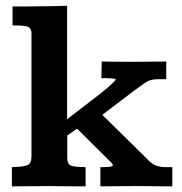

<svg xmlns="http://www.w3.org/2000/svg" viewBox="-20 -659 644 679"><path d="M22 0V-67.9Q63.5 -68.8 77.4 -75.2Q91.3 -81.5 91.3 -105Q91.3 -105.5 91.3 -129.4Q91.3 -153.3 91.3 -192.1Q91.3 -231 91.3 -277.1Q91.3 -323.2 91.3 -369.6Q91.3 -416 91.3 -454.6Q91.3 -493.2 91.3 -516.6Q91.3 -540 91.3 -540Q91.3 -562.5 73.7 -565.9Q56.2 -569.3 24.4 -569.3V-636.2Q30.3 -636.2 44.2 -636.2Q58.1 -636.2 74.2 -636.2Q90.3 -636.2 102.8 -636.5Q115.2 -636.7 117.7 -636.7Q144.5 -636.7 167.7 -637.2Q190.9 -637.7 217.3 -638.7V-237.3L332 -325.7Q355.5 -343.8 372.3 -359.4Q389.2 -375 389.2 -377.9Q389.2 -380.4 380.1 -381.3Q371.1 -382.3 359.1 -382.6Q347.2 -382.8 338.4 -382.8L339.8 -441.4Q369.1 -440.9 391.8 -440.7Q414.6 -440.4 434.6 -440.4Q464.4 -440.4 495.1 -440.7Q525.9 -440.9 567.9 -441.4V-378.9Q565.9 -378.9 554.9 -378.9Q543.9 -378.9 540 -378.9Q524.4 -378.9 513.7 -376Q502.9 -373 490.5 -364.5Q478 -356 456.1 -339.8L341.8 -252.9L497.1 -100.1Q515.1 -80.1 530 -74.2Q544.9 -68.4 564 -67.9Q569.8 -67.9 575.9 -67.9Q582 -67.9 589.4 -67.9V0Q569.8 0 545.7 -0.2Q521.5 -0.5 499.8 -0.7Q478 -1 466.8 -1Q427.7 -1 397.5 -0.5Q367.2 0 335 0V-67.9Q342.3 -67.9 351.1 -68.1Q359.9 -68.4 363.3 -68.8Q378.9 -69.8 378.9 -74.7Q378.9 -78.6 374 -83.7Q369.1 -88.9 361.8 -95.7L252.4 -204.1L217.8 -179.7V-101.1Q217.8 -81.1 228.3 -74.7Q238.8 -68.4 282.7 -67.9V0Q254.9 0 220 -0.2Q185.1 -0.5 149.9 -1Q141.1 -1 125.2 -0.7Q109.4 -0.5 90.3 -0.5Q71.3 -0.5 53.2 -0.2Q35.2 0 22 0Z"/></svg>

Font: Kameron SemiBold
Style: Regular
Weight: 600
Designer: Vernon Adams
Foundry: Vernon Adams
Version: Version 1.100